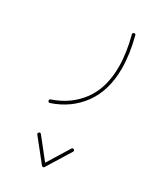

<svg xmlns="http://www.w3.org/2000/svg" viewBox="-195 -317 778 919"><g transform="rotate(30 194.0 142.0)"><path d="M290.5 381.3Q297.9 385.7 293.5 393.1L212.4 524.4Q210 529.3 205.3 528.8Q200.7 528.3 198.2 525.4L104.5 407.7Q99.1 401.4 106 395.5Q112.3 390.1 118.2 397L204.1 505.4L278.8 384.3Q283.2 377 290.5 381.3ZM261.7 -244.1Q271 -247.6 272.9 -238.3Q296.9 -146.5 296.9 -68.4Q296.9 53.2 238.8 133.3Q180.7 213.4 81.1 246.6Q73.2 249 70.3 241.2Q66.9 232.9 75.2 230Q169.9 198.2 225.1 123.5Q280.3 48.8 280.3 -68.4Q280.3 -144 256.3 -234.4Q254.4 -241.2 261.7 -244.1Z"/></g></svg>

Font: Mikhak-FD Thin
Style: Regular
Weight: 100
Designer: Amin Abedi
Version: Version 3.2